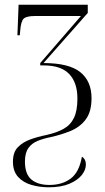

<svg xmlns="http://www.w3.org/2000/svg" viewBox="-20 -556 447 816"><path d="M187 240Q149 240 114 230Q79 220 57 196Q35 172 35 131Q35 91 56 69.5Q77 48 109 36.5Q141 25 176 18Q221 8 250.5 -8.5Q280 -25 294.5 -55.5Q309 -86 309 -137Q309 -205 274 -241.5Q239 -278 166 -278H151V-288L324 -488H130Q92 -488 80.5 -476.5Q69 -465 66 -427L64 -406H54L59 -536H353V-501L165 -288Q273 -288 321 -249.5Q369 -211 369 -139Q369 -81 344.5 -48.5Q320 -16 280 0.5Q240 17 194 27Q164 33 139.5 43Q115 53 100.5 73.5Q86 94 86 131Q86 184 113.5 207Q141 230 190 230Q245 230 281 202.5Q317 175 328 110Q345 120 345 143Q345 166 327.5 188Q310 210 275 225Q240 240 187 240Z"/></svg>

Font: Noto Serif Display Condensed Light
Style: Regular
Weight: 300
Width: 3
Designer: Monotype Design Team
Foundry: Monotype Imaging Inc.
Version: Version 2.009